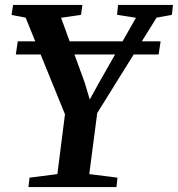

<svg xmlns="http://www.w3.org/2000/svg" viewBox="-20 -763 726 783"><path d="M96 0 100.5 -38.5 214 -53 245 -297 84.5 -691 27 -702 33.5 -743H316L310.5 -702.5L229 -690.5L325.5 -426L346 -357L382 -422.5L534.5 -690.5L457.5 -702.5L461.5 -743H685.5L681 -702.5L618.5 -691L376.5 -302L344 -53L459 -38.5L455 0ZM635 -594.5 627 -541H44.5L52.5 -594.5Z"/></svg>

Font: Merriweather 48pt SemiBold
Style: Italic
Weight: 600
Italic angle: -7.8°
Designer: Eben Sorkin
Foundry: Eben Sorkin
Version: Version 2.101